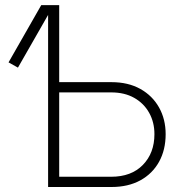

<svg xmlns="http://www.w3.org/2000/svg" viewBox="-20 -748 721 768"><path d="M51.8 -477.5 14.2 -498.5 145 -727.5H194.8ZM202.6 -419.4H425.8Q492.7 -419.4 541.3 -392.3Q589.8 -365.2 616.2 -318.1Q642.6 -271 642.6 -211.4Q642.6 -148.4 616.2 -100.8Q589.8 -53.2 541.3 -26.6Q492.7 0 425.8 0H172.4V-727.5H216.8V-41H424.8Q505.4 -41 551.5 -88.4Q597.7 -135.7 597.7 -211.4Q597.7 -258.8 576.7 -296.6Q555.7 -334.5 517.1 -356.4Q478.5 -378.4 424.8 -378.4H202.6Z"/></svg>

Font: Inter 28pt ExtraLight
Style: Regular
Weight: 250
Designer: Rasmus Andersson
Foundry: rsms
Version: Version 4.001;git-66647c0bb